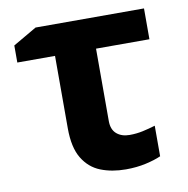

<svg xmlns="http://www.w3.org/2000/svg" viewBox="-67 -612 673 687"><g transform="rotate(-10 269.0 -268.0)"><path d="M500 -546V-434H306V-171Q306 -140 324 -124.5Q342 -109 371 -109Q396 -109 419 -114Q442 -119 465 -126V-15Q443 -5 409.5 2.5Q376 10 337 10Q286 10 245.5 -6Q205 -22 181 -61.5Q157 -101 157 -171V-434H20V-496L106 -546Z"/></g></svg>

Font: Noto IKEA Arabic
Style: Bold
Weight: 700
Designer: Monotype Design Team
Foundry: Monotype Imaging Inc.
Version: Version 1.200